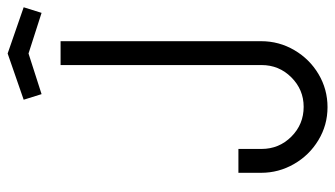

<svg xmlns="http://www.w3.org/2000/svg" viewBox="-212 -676 898 515"><g transform="rotate(-90 237.5 -419.0)"><path d="M31 -168V-229H95V-167Q95 -120 128 -87Q161 -54 208 -54Q254 -54 287 -87Q320 -120 320 -167V-706H384V-168Q384 -120 360 -79Q336 -38 295.5 -14Q255 10 207 10Q159 10 118.5 -14.5Q78 -39 54.5 -80Q31 -121 31 -168ZM227 -805 351 -848 475 -805 460 -757 351 -792 242 -757Z"/></g></svg>

Font: Lineal Light
Style: Regular
Weight: 300
Designer: Created by Frank Adebiaye with contributions from Anton Moglia & Ariel Martín Pérez
Created by Frank ADEBIAYE with FontF
Foundry: Velvetyne Type Foundry
Version: Version 2.000